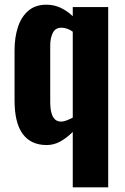

<svg xmlns="http://www.w3.org/2000/svg" viewBox="-20 -608 531 818"><path d="M290 190V-46Q264 -20 236.5 -5Q209 10 179 10Q112 10 77 -37Q42 -84 42 -181V-393Q42 -449 56.5 -493Q71 -537 101 -562.5Q131 -588 178 -588Q210 -588 238 -575Q266 -562 290 -539V-578H441V190ZM241 -90Q251 -90 264 -95Q277 -100 290 -107V-473Q279 -481 266.5 -485.5Q254 -490 242 -490Q216 -490 205 -468Q194 -446 194 -415V-171Q194 -148 198.5 -129.5Q203 -111 213 -100.5Q223 -90 241 -90Z"/></svg>

Font: Oswald SemiBold
Style: Regular
Weight: 600
Designer: Vernon Adams
Foundry: Vernon Adams
Version: Version 4.100; ttfautohint (v1.8.1.43-b0c9)